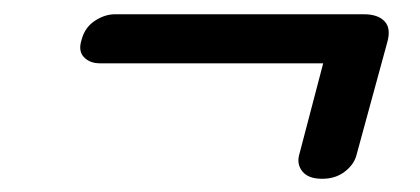

<svg xmlns="http://www.w3.org/2000/svg" viewBox="-20 -448 604 276"><path d="M97.5 -391.5Q102 -408.5 116.2 -418Q130.5 -427.5 145.5 -427.5H503Q523.5 -427.5 533 -417.2Q542.5 -407 536.5 -386.5L492 -223.5Q488 -210.5 475 -200.8Q462 -191 443 -191Q423 -191 414.5 -201.8Q406 -212.5 410.5 -227L448 -370L458.5 -357H123.5Q109 -357 100.5 -366Q92 -375 97.5 -391.5Z"/></svg>

Font: Fraunces
Style: Bold Italic
Weight: 700
Italic angle: -16°
Version: Version 1.000;[b76b70a41]